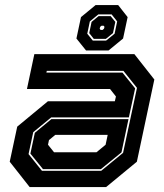

<svg xmlns="http://www.w3.org/2000/svg" viewBox="-20 -760 666 780"><path d="M100.5 0 19.5 -103 50 -245.5 174.5 -348.5H446.5L451 -368L427 -398.5H89.5L119.5 -540H526L607 -437L536 -103L411 0ZM154.5 -73 103.5 -136 121.5 -220.5 188.5 -276H502L473.5 -141L390 -73ZM150.5 -66H391L480 -139L536.5 -403L481.5 -472H170L168.5 -465H477.5L529 -401L503.5 -283H188L115 -223L96 -134ZM199.5 -141.5H372L409 -172L417.5 -212H204.5L179 -191L175 -172ZM329.5 -555 290.5 -603.5 309 -690.5 368.5 -739.5H460L498.5 -690.5L480 -603.5L421 -555ZM357 -595H411L445.5 -623L456 -673L433.5 -701.5H379.5L345 -673L334.5 -623ZM361 -602 342.5 -625.5 352 -671 380.5 -694.5H429.5L448.5 -671L439 -625.5L410 -602ZM388.5 -638.5H397L402.5 -643.5L404.5 -651L401 -655.5H392.5L387 -651L385 -643.5Z"/></svg>

Font: Tourney Thin ExtraBold
Style: Italic
Weight: 800
Italic angle: -12°
Version: Version 1.015